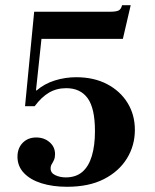

<svg xmlns="http://www.w3.org/2000/svg" viewBox="-20 -705 594 736"><path d="M237 11Q182 11 139 -2.5Q96 -16 71.5 -42Q47 -68 47 -104Q47 -137 67 -157.5Q87 -178 119 -178Q149 -178 170 -160Q191 -142 191 -114Q191 -101 187 -92Q183 -83 178.5 -76Q174 -69 174 -59Q174 -42 192 -33.5Q210 -25 232 -25Q271 -25 295.5 -46Q320 -67 332 -107Q344 -147 344 -202Q344 -290 316 -328.5Q288 -367 234 -367Q197 -367 168 -350Q139 -333 113 -298H76L111 -660H401Q424 -660 434 -664.5Q444 -669 448 -685H481L451 -556H139L118 -359L120 -358Q150 -384 190 -396.5Q230 -409 272 -409Q340 -409 390.5 -382.5Q441 -356 469 -310.5Q497 -265 497 -207Q497 -147 466.5 -97.5Q436 -48 378.5 -18.5Q321 11 237 11Z"/></svg>

Font: Frank Ruhl Libre
Style: Bold
Weight: 700
Designer: Yanek Iontef
Foundry: Fontef
Version: Version 6.004